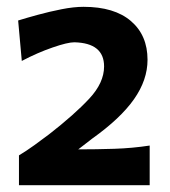

<svg xmlns="http://www.w3.org/2000/svg" viewBox="-20 -876 499 563"><path d="M35.6 -333V-420.4Q57.6 -433.6 80.3 -450Q103 -466.3 123.5 -481.9Q198.2 -540 241.7 -586.7Q285.2 -633.3 285.2 -681.2Q285.2 -750 197.8 -752Q178.2 -752 134.3 -736.8Q90.3 -721.7 43.9 -697.3L33.2 -815.9Q56.6 -823.2 90.6 -832.5Q124.5 -841.8 160.4 -848.9Q196.3 -856 225.1 -856Q315.4 -856 364 -814.2Q412.6 -772.5 412.6 -700.7Q412.6 -641.6 373 -585.2Q333.5 -528.8 250.5 -469.7L209.5 -438Q262.2 -438 315.2 -439.7Q368.2 -441.4 418.9 -449.2V-333Z"/></svg>

Font: Pinar-DS3-FD Bold
Style: Regular
Weight: 700
Designer: Amin Abedi
Version: Version 3.000